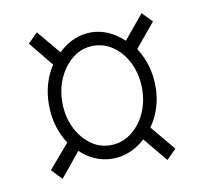

<svg xmlns="http://www.w3.org/2000/svg" viewBox="-57 -633 585 550"><g transform="rotate(-10 235.5 -358.0)"><path d="M83 -144 54 -174 114 -244Q81 -295 81 -359Q81 -422 113 -471L55 -542L83 -570L140 -502Q183 -543 235 -543Q286 -543 330 -502L388 -572L416 -543L358 -473Q391 -421 391 -359Q391 -295 356 -245L416 -173L388 -145L330 -215Q309 -196 285 -186Q261 -176 235 -176Q183 -176 141 -215ZM235 -215Q268 -215 294.5 -234.5Q321 -254 336.5 -286.5Q352 -319 352 -359Q352 -399 336.5 -432Q321 -465 294.5 -484.5Q268 -504 235 -504Q203 -504 177 -484.5Q151 -465 135.5 -432Q120 -399 120 -359Q120 -319 135.5 -286.5Q151 -254 177 -234.5Q203 -215 235 -215Z"/></g></svg>

Font: Noto Serif Display Condensed Light
Style: Regular
Weight: 300
Width: 3
Designer: Monotype Design Team
Foundry: Monotype Imaging Inc.
Version: Version 2.009